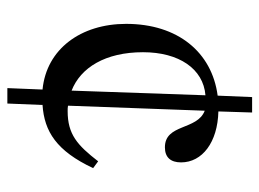

<svg xmlns="http://www.w3.org/2000/svg" viewBox="-114 -584 722 535"><g transform="rotate(90 247.5 -316.0)"><path d="M268 25 272 -73C346 -78 400 -112 448 -214L429 -228C384 -170 354 -143 289 -143C284 -143 279 -143 274 -144L288 -525C343 -504 324 -414 390 -414C418 -414 432 -430 432 -459C432 -518 376 -561 290 -563L293 -657H250L246 -561C125 -545 46 -450 46 -306C46 -180 116 -84 229 -73L225 25ZM232 -154C168 -179 125 -248 125 -353C125 -453 171 -521 245 -527Z"/></g></svg>

Font: STIX Two Text
Style: Regular
Weight: 400
Designer: Ross Mills, John Hudson & Paul Hanslow, Tiro Typeworks Ltd; with prior portions MicroPress Inc., and Coen Hoffman.
Foundry: Tiro Typeworks Ltd
Version: Version 2.13 b171